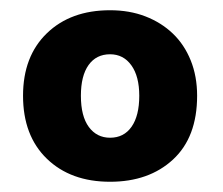

<svg xmlns="http://www.w3.org/2000/svg" viewBox="-20 -643 436 375"><path d="M365 -456Q365 -375 318 -331.5Q271 -288 195 -288Q118 -288 71.5 -333Q25 -378 25 -456Q25 -533 71.5 -578Q118 -623 195 -623Q233 -623 264 -611Q295 -599 317.5 -577.5Q340 -556 352.5 -525Q365 -494 365 -456ZM195 -537Q168 -537 153 -516Q138 -495 138 -456Q138 -416 153.5 -395Q169 -374 195 -374Q222 -374 237 -395.5Q252 -417 252 -456Q252 -494 236.5 -515.5Q221 -537 195 -537Z"/></svg>

Font: Baloo Bhai 2 ExtraBold
Style: Regular
Weight: 800
Designer: Supriya Tembe, Noopur Datye and Ek Type
Foundry: Ek Type
Version: Version 1.640;PS 1.000;hotconv 16.6.51;makeotf.lib2.5.65220;